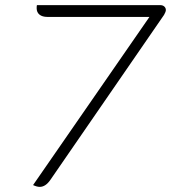

<svg xmlns="http://www.w3.org/2000/svg" viewBox="-20 -720 667 749"><path d="M563 -654H165Q145 -654 134 -663Q123 -672 123 -688Q123 -696 124 -700H605Q615 -700 621 -694.5Q627 -689 627 -681Q627 -674 620 -662L177 -19Q158 9 135 9Q124 9 109 2Z"/></svg>

Font: K2D Thin
Style: Italic
Weight: 100
Italic angle: -10°
Designer: Katatrad Aksorn Co.,Ltd.
Foundry: Cadson Demak Co.,Ltd.
Version: Version 1.000; ttfautohint (v1.6)